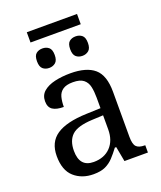

<svg xmlns="http://www.w3.org/2000/svg" viewBox="-153 -931 869 1038"><g transform="rotate(-20 281.5 -412.5)"><path d="M127 -776V-835H416V-776ZM176 -612Q154 -612 139.5 -624.5Q125 -637 125 -668Q125 -700 139.5 -712Q154 -724 176 -724Q197 -724 212 -712Q227 -700 227 -668Q227 -637 212 -624.5Q197 -612 176 -612ZM367 -612Q345 -612 330.5 -624.5Q316 -637 316 -668Q316 -700 330.5 -712Q345 -724 367 -724Q388 -724 403 -712Q418 -700 418 -668Q418 -637 403 -624.5Q388 -612 367 -612ZM205 10Q138 10 94 -29Q50 -68 50 -150Q50 -230 106.5 -268Q163 -306 278 -310L361 -313V-373Q361 -409 355 -436.5Q349 -464 329 -480Q309 -496 268 -496Q230 -496 210 -482Q190 -468 183.5 -443.5Q177 -419 177 -387Q135 -387 113.5 -401.5Q92 -416 92 -450Q92 -485 116.5 -506Q141 -527 182 -536.5Q223 -546 272 -546Q364 -546 409.5 -507Q455 -468 455 -373V-114Q455 -72 469 -57Q483 -42 517 -42H520V0H385L369 -86H361Q340 -58 320 -36.5Q300 -15 273.5 -2.5Q247 10 205 10ZM228 -52Q289 -52 325 -89.5Q361 -127 361 -191V-272L297 -269Q212 -265 179.5 -234.5Q147 -204 147 -145Q147 -52 228 -52Z"/></g></svg>

Font: NotoSerif-Regular
Style: Regular
Weight: 400
Designer: Monotype Design Team
Foundry: Monotype Imaging Inc.
Version: Version 2.007; ttfautohint (v1.8) -l 8 -r 50 -G 200 -x 14 -D